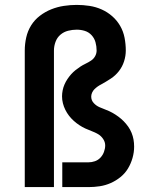

<svg xmlns="http://www.w3.org/2000/svg" viewBox="-20 -763 640 783"><path d="M81 0V-557Q81 -584 87 -610.5Q93 -637 107 -659.5Q121 -682 142.5 -698.5Q164 -715 189 -725Q214 -735 240.5 -739Q267 -743 293 -743Q319 -743 345 -739Q371 -735 394.5 -724.5Q418 -714 437.5 -697Q457 -680 470 -657.5Q483 -635 488 -609Q493 -583 493 -557Q493 -535 486 -513Q479 -491 465 -473Q451 -455 432 -442.5Q413 -430 393 -419Q385 -415 378 -410Q371 -405 365 -399Q359 -393 355.5 -385Q352 -377 352 -369Q352 -354 362 -343Q372 -332 385.5 -326Q399 -320 412.5 -315Q426 -310 438.5 -303Q451 -296 462.5 -287.5Q474 -279 484 -269Q494 -259 502.5 -247Q511 -235 516.5 -221.5Q522 -208 524.5 -194Q527 -180 527 -165Q527 -142 520.5 -119Q514 -96 502 -76Q490 -56 471.5 -41Q453 -26 431.5 -16.5Q410 -7 387 -3.5Q364 0 341 0H234V-101H341Q354 -101 367 -105.5Q380 -110 389.5 -120Q399 -130 404 -143.5Q409 -157 409 -170Q409 -184 400.5 -196.5Q392 -209 380 -216Q368 -223 354.5 -228Q341 -233 328 -239Q315 -245 303 -253Q291 -261 280.5 -270.5Q270 -280 261.5 -291Q253 -302 246.5 -315Q240 -328 236.5 -342Q233 -356 233 -370Q233 -382 235.5 -394.5Q238 -407 243 -418.5Q248 -430 255 -440.5Q262 -451 270 -460Q278 -469 288 -477Q298 -485 308 -491.5Q318 -498 329.5 -503.5Q341 -509 351.5 -516Q362 -523 368 -534Q374 -545 374 -557Q374 -574 369.5 -590.5Q365 -607 353.5 -619.5Q342 -632 326 -637Q310 -642 293 -642Q275 -642 257.5 -637.5Q240 -633 226.5 -621.5Q213 -610 206.5 -592.5Q200 -575 200 -557V0Z"/></svg>

Font: Iosevka SS04 Extended
Style: Bold
Weight: 700
Width: 7
Monospace: yes
Designer: Belleve Invis
Foundry: Belleve Invis
Version: Version 19.0.0; ttfautohint (v1.8.4)